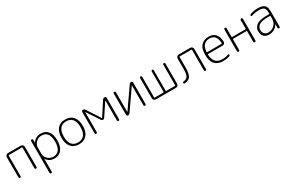

<svg xmlns="http://www.w3.org/2000/svg" viewBox="177 -1970 5498 3630"><g transform="rotate(-30 2926.0 -155.0)"><path d="M78 -23V-463Q78 -486 94.5 -503Q111 -520 134 -520H416Q439 -520 456 -503Q473 -486 473 -463V-23Q473 -13 466 -6.5Q459 0 449 0Q439 0 432.5 -6.5Q426 -13 426 -23V-471Q426 -479 417 -479H133Q124 -479 124 -471V-23Q124 -13 117.5 -6.5Q111 0 101 0Q91 0 84.5 -6.5Q78 -13 78 -23Z M677 -327V-193Q677 -126 728.5 -78Q780 -30 847 -30Q929 -30 973 -89Q1017 -148 1017 -260Q1017 -490 847 -490Q779 -490 728 -441Q677 -392 677 -327ZM629 196V-497Q629 -507 635.5 -513.5Q642 -520 652 -520Q662 -520 668.5 -513.5Q675 -507 675 -497V-437Q675 -436 676 -436Q678 -436 678 -437Q739 -530 855 -530Q955 -530 1010 -460Q1065 -390 1065 -260Q1065 -133 1008.5 -61.5Q952 10 855 10Q739 10 680 -79Q680 -81 678 -81Q677 -81 677 -80V196Q677 206 670 213Q663 220 653 220Q643 220 636 213Q629 206 629 196Z M1523.5 -431.5Q1477 -490 1388 -490Q1299 -490 1252.5 -431.5Q1206 -373 1206 -260Q1206 -147 1252.5 -88.5Q1299 -30 1388 -30Q1477 -30 1523.5 -88.5Q1570 -147 1570 -260Q1570 -373 1523.5 -431.5ZM1559 -60.5Q1498 10 1388 10Q1278 10 1217 -60.5Q1156 -131 1156 -260Q1156 -389 1217 -459.5Q1278 -530 1388 -530Q1498 -530 1559 -459.5Q1620 -389 1620 -260Q1620 -131 1559 -60.5Z M1741 -24V-490Q1741 -503 1749.5 -511.5Q1758 -520 1771 -520Q1801 -520 1817 -495L2006 -204Q2007 -203 2008 -203L2009 -204L2198 -495Q2214 -520 2245 -520Q2258 -520 2266.5 -511.5Q2275 -503 2275 -490V-24Q2275 -14 2268 -7Q2261 0 2251 0Q2241 0 2234.5 -7Q2228 -14 2228 -24V-461L2227 -462L2226 -461L2044 -186Q2031 -166 2008 -166Q1985 -166 1972 -186L1790 -461L1789 -462L1788 -461V-24Q1788 -14 1781 -7Q1774 0 1764 0Q1754 0 1747.5 -7Q1741 -14 1741 -24Z M2458 0Q2447 0 2439 -8.5Q2431 -17 2431 -28V-496Q2431 -506 2438 -513Q2445 -520 2455 -520Q2465 -520 2472 -513Q2479 -506 2479 -496V-64L2480 -63L2481 -64L2782 -497Q2798 -520 2826 -520Q2837 -520 2845 -511.5Q2853 -503 2853 -492V-24Q2853 -14 2846 -7Q2839 0 2829 0Q2819 0 2812 -7Q2805 -14 2805 -24V-456L2804 -457L2803 -456L2502 -23Q2486 0 2458 0Z M3066 0Q3043 0 3026 -17Q3009 -34 3009 -57V-497Q3009 -507 3015.5 -513.5Q3022 -520 3032 -520Q3042 -520 3048.5 -513.5Q3055 -507 3055 -497V-49Q3055 -41 3064 -41H3254Q3262 -41 3262 -49V-498Q3262 -507 3269 -513.5Q3276 -520 3285 -520Q3294 -520 3300.5 -513.5Q3307 -507 3307 -498V-49Q3307 -41 3316 -41H3506Q3515 -41 3515 -49V-497Q3515 -507 3521.5 -513.5Q3528 -520 3538 -520Q3548 -520 3554.5 -513.5Q3561 -507 3561 -497V-57Q3561 -34 3544 -17Q3527 0 3504 0Z M3688 9Q3680 10 3673.5 4Q3667 -2 3667 -10Q3667 -18 3673.5 -24.5Q3680 -31 3688 -32Q3756 -37 3782 -82.5Q3808 -128 3808 -257V-463Q3808 -486 3824.5 -503Q3841 -520 3864 -520H4116Q4139 -520 4155.5 -503Q4172 -486 4172 -463V-23Q4172 -13 4165.5 -6.5Q4159 0 4149 0Q4139 0 4132.5 -6.5Q4126 -13 4126 -23V-471Q4126 -479 4117 -479H3862Q3854 -479 3854 -471V-251Q3854 -108 3817.5 -52.5Q3781 3 3688 9Z M4518 -491Q4356 -491 4343 -299Q4343 -289 4352 -289H4666Q4675 -289 4675 -299Q4668 -491 4518 -491ZM4537 10Q4417 10 4355 -58Q4293 -126 4293 -260Q4293 -405 4356 -467.5Q4419 -530 4518 -530Q4709 -530 4722 -306Q4723 -283 4706.5 -266.5Q4690 -250 4666 -250H4350Q4342 -250 4342 -241Q4348 -29 4540 -29Q4607 -29 4672 -53Q4679 -56 4685.5 -51.5Q4692 -47 4692 -39Q4692 -18 4671 -11Q4602 10 4537 10Z M4848 -24V-496Q4848 -506 4855 -513Q4862 -520 4872 -520Q4882 -520 4889 -513Q4896 -506 4896 -496V-310Q4896 -301 4905 -301H5195Q5204 -301 5204 -310V-496Q5204 -506 5211 -513Q5218 -520 5228 -520Q5238 -520 5245 -513Q5252 -506 5252 -496V-24Q5252 -14 5245 -7Q5238 0 5228 0Q5218 0 5211 -7Q5204 -14 5204 -24V-254Q5204 -263 5195 -263H4905Q4896 -263 4896 -254V-24Q4896 -14 4889 -7Q4882 0 4872 0Q4862 0 4855 -7Q4848 -14 4848 -24Z M5666 -288Q5431 -288 5431 -147Q5431 -94 5461.5 -63Q5492 -32 5543 -32Q5621 -32 5676 -86.5Q5731 -141 5731 -227V-279Q5731 -288 5722 -288ZM5534 10Q5465 10 5424 -31.5Q5383 -73 5383 -143Q5383 -180 5396.5 -210.5Q5410 -241 5440.5 -268Q5471 -295 5528.5 -310Q5586 -325 5666 -325H5722Q5731 -325 5731 -334V-363Q5731 -432 5700.5 -460Q5670 -488 5593 -488Q5511 -488 5431 -460Q5423 -457 5416 -461.5Q5409 -466 5409 -474Q5409 -497 5431 -504Q5511 -530 5593 -530Q5696 -530 5737.5 -490.5Q5779 -451 5779 -353V-23Q5779 -13 5772.5 -6.5Q5766 0 5756 0Q5746 0 5739.5 -6.5Q5733 -13 5733 -23V-101Q5733 -102 5732 -102Q5730 -102 5730 -101Q5702 -49 5651 -19.5Q5600 10 5534 10Z"/></g></svg>

Font: Rounded Mplus 1c Light
Style: Regular
Weight: 300
Version: Version 1.059.20150529